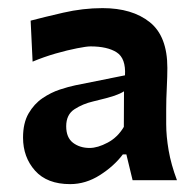

<svg xmlns="http://www.w3.org/2000/svg" viewBox="-20 -825 485 480"><path d="M155.3 -364.7Q97.7 -364.7 67.6 -398.4Q37.6 -432.1 37.6 -481Q37.6 -517.6 51.5 -541.5Q65.4 -565.4 86.4 -579.6Q107.4 -593.8 129.6 -601.1Q151.9 -608.4 168.5 -611.8L292.5 -636.7Q294.9 -679.2 271.7 -694.1Q248.5 -709 206.1 -709Q196.3 -709 172.6 -704.3Q148.9 -699.7 119.1 -691.2Q89.4 -682.6 61.5 -670.9L56.6 -773.4Q87.9 -781.7 137.7 -793.2Q187.5 -804.7 236.3 -804.7Q310.5 -804.7 354.5 -769.5Q398.4 -734.4 398.4 -655.3Q398.4 -635.3 397 -606Q395.5 -576.7 395.5 -552.2V-514.6Q395.5 -484.4 401.6 -449Q407.7 -413.6 422.4 -374.5H311.5L295.9 -439H287.1Q265.1 -409.7 229.7 -387.2Q194.3 -364.7 155.3 -364.7ZM204.1 -455.1Q224.1 -455.1 249.3 -468.5Q274.4 -481.9 289.6 -507.8L290 -596.7Q280.8 -590.8 266.1 -585.7Q251.5 -580.6 212.4 -571.3Q187 -565.4 166.3 -552Q145.5 -538.6 145.5 -509.3Q145.5 -481 162.6 -468Q179.7 -455.1 204.1 -455.1Z"/></svg>

Font: Pinar-FD Bold
Style: Regular
Weight: 700
Designer: Amin Abedi
Version: Version 3.000